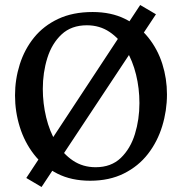

<svg xmlns="http://www.w3.org/2000/svg" viewBox="-20 -715 727 767"><path d="M85 -4 540 -695 603 -658 146 32ZM350 -667Q424 -667 479.5 -639.5Q535 -612 572.5 -565Q610 -518 628.5 -459.5Q647 -401 647 -338Q647 -273 628 -211Q609 -149 571 -100Q533 -51 475 -22Q417 7 340 7Q265 7 209 -21.5Q153 -50 115.5 -98.5Q78 -147 59 -208Q40 -269 40 -334Q40 -398 59 -458Q78 -518 116 -565Q154 -612 212.5 -639.5Q271 -667 350 -667ZM327 -614Q265 -614 226 -577.5Q187 -541 169 -483Q151 -425 151 -360Q151 -302 164.5 -246Q178 -190 205 -145Q232 -100 271.5 -73.5Q311 -47 362 -47Q424 -47 462.5 -84Q501 -121 519 -179.5Q537 -238 537 -303Q537 -362 523.5 -417Q510 -472 483.5 -516.5Q457 -561 417.5 -587.5Q378 -614 327 -614Z"/></svg>

Font: Ruwudu Medium
Style: Regular
Weight: 500
Designer: Becca Hirsbrunner Spalinger
Foundry: SIL International
Version: Version 3.000